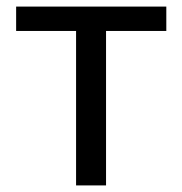

<svg xmlns="http://www.w3.org/2000/svg" viewBox="-20 -563 553 583"><path d="M211 0H302V-469H485V-543H29V-469H211Z"/></svg>

Font: Source Han Sans TC
Style: Regular
Weight: 400
Designer: Ryoko NISHIZUKA 西塚涼子 (kana, bopomofo & ideographs); Paul D. Hunt (Latin, Greek & Cyrillic); Sandoll Communications 산돌커뮤니
Foundry: Adobe
Version: Version 2.002;hotconv 1.0.116;makeotfexe 2.5.65601